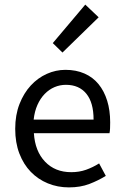

<svg xmlns="http://www.w3.org/2000/svg" viewBox="-20 -801 536 833"><path d="M279 12Q230 12 187.5 -5.5Q145 -23 113.5 -55.5Q82 -88 64 -135Q46 -182 46 -242Q46 -302 64.5 -349.5Q83 -397 113.5 -430Q144 -463 183 -480.5Q222 -498 264 -498Q310 -498 346.5 -482Q383 -466 407.5 -436Q432 -406 445 -364Q458 -322 458 -270Q458 -257 457.5 -244.5Q457 -232 455 -223H127Q132 -145 175.5 -99.5Q219 -54 289 -54Q324 -54 353.5 -64.5Q383 -75 410 -92L439 -38Q407 -18 368 -3Q329 12 279 12ZM126 -282H386Q386 -356 354.5 -394.5Q323 -433 266 -433Q240 -433 216.5 -423Q193 -413 174 -393.5Q155 -374 142.5 -346Q130 -318 126 -282ZM251 -573 209 -614 350 -781 408 -726Z"/></svg>

Font: Processing Sans Pro
Style: Regular
Weight: 400
Designer: Paul D. Hunt
Foundry: Adobe Systems Incorporated
Version: Version 2.020;PS 2.000;hotconv 1.0.86;makeotf.lib2.5.63406